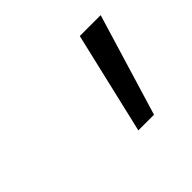

<svg xmlns="http://www.w3.org/2000/svg" viewBox="-67 -765 364 364"><g transform="rotate(-45 115.0 -582.5)"><path d="M230 -685 168 -480H126L174 -685Z"/></g></svg>

Font: Work Sans Light
Style: Italic
Weight: 300
Italic angle: -13°
Designer: Wei Huang
Foundry: Wei Huang
Version: Version 2.010; ttfautohint (v1.8.3)